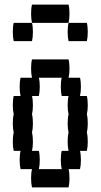

<svg xmlns="http://www.w3.org/2000/svg" viewBox="-20 -820 440 840"><path d="M364 -280Q364 -257 360 -240Q364 -224 364 -200Q364 -177 360 -160H330Q334 -144 334 -120Q334 -97 330 -80H280Q284 -64 284 -40Q284 -17 280 0H120Q116 -17 116 -40Q116 -64 120 -80H70Q66 -97 66 -120Q66 -144 70 -160H40Q36 -177 36 -200Q36 -224 40 -240Q36 -257 36 -280Q36 -304 40 -320Q36 -337 36 -360Q36 -384 40 -400H70Q66 -417 66 -440Q66 -464 70 -480H120Q116 -497 116 -520Q116 -544 120 -560H280Q284 -544 284 -520Q284 -497 280 -480H330Q334 -464 334 -440Q334 -417 330 -400H360Q364 -384 364 -360Q364 -337 360 -320Q364 -304 364 -280ZM276 -200Q276 -224 280 -240Q276 -257 276 -280Q276 -304 280 -320Q276 -337 276 -360Q276 -384 280 -400H250Q246 -417 246 -440Q246 -464 250 -480H150Q154 -464 154 -440Q154 -417 150 -400H120Q124 -384 124 -360Q124 -337 120 -320Q124 -304 124 -280Q124 -257 120 -240Q124 -224 124 -200Q124 -177 120 -160H150Q154 -144 154 -120Q154 -97 150 -80H250Q246 -97 246 -120Q246 -144 250 -160H280Q276 -177 276 -200ZM280 -800Q284 -784 284 -760Q284 -737 280 -720H120Q116 -737 116 -760Q116 -784 120 -800ZM120 -720Q124 -704 124 -680Q124 -657 120 -640H40Q36 -657 36 -680Q36 -704 40 -720ZM360 -720Q364 -704 364 -680Q364 -657 360 -640H280Q276 -657 276 -680Q276 -704 280 -720Z"/></svg>

Font: VT323
Style: Regular
Weight: 400
Monospace: yes
Designer: Peter Hull
Version: Version 2.000